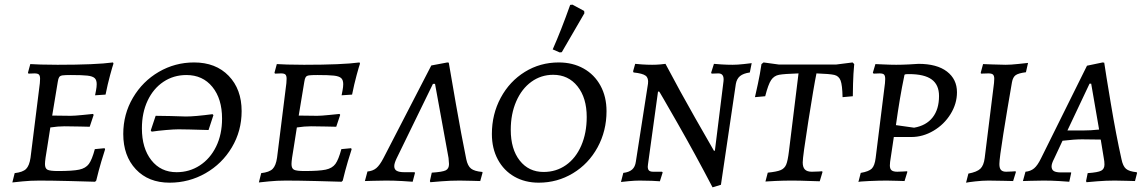

<svg xmlns="http://www.w3.org/2000/svg" viewBox="-20 -775 4917 824"><path d="M229 -41Q292 -41 320 -47Q348 -53 361.5 -71.5Q375 -90 387 -135L429 -139L431 -134Q427 -123 415 -82.5Q403 -42 393 0L388 5Q362 4 280.5 2Q199 0 149 0Q110 0 76 3.5Q42 7 33 8L43 -32Q78 -36 92 -50Q106 -64 111 -98L151 -418Q152 -425 152 -437Q152 -450 147 -455Q142 -460 128 -460L102 -459L100 -463L110 -500Q121 -499 154.5 -498Q188 -497 227 -497Q391 -497 465 -507L467 -502Q463 -491 452.5 -452.5Q442 -414 433 -369L388 -366Q389 -371 392 -386.5Q395 -402 395 -414Q395 -432 386 -440Q377 -448 355 -450.5Q333 -453 284 -453Q258 -453 248 -451.5Q238 -450 234 -444Q230 -438 228 -424L204 -279L283 -278Q300 -278 334 -281.5Q368 -285 379 -286L382 -282L365 -231Q354 -231 323 -232Q292 -233 257 -233Q229 -233 196 -228L183 -145Q173 -88 173 -71Q173 -52 184 -46.5Q195 -41 229 -41Z M509 -200Q509 -285 550.5 -355.5Q592 -426 661.5 -466.5Q731 -507 813 -507Q906 -507 961.5 -449.5Q1017 -392 1017 -298Q1017 -213 975 -142.5Q933 -72 862 -31.5Q791 9 708 9Q617 9 563 -48.5Q509 -106 509 -200ZM933 -266Q933 -351 891.5 -402Q850 -453 780 -453Q725 -453 681.5 -424Q638 -395 613.5 -343Q589 -291 589 -224Q589 -139 629.5 -87.5Q670 -36 738 -36Q793 -36 837.5 -65Q882 -94 907.5 -146Q933 -198 933 -266ZM627 -215 648 -278 712 -277Q760 -275 778 -275Q816 -275 892 -285L896 -281L875 -217Q776 -220 746 -220Q727 -220 692.5 -217Q658 -214 631 -210Z M1287 -41Q1350 -41 1378 -47Q1406 -53 1419.5 -71.5Q1433 -90 1445 -135L1487 -139L1489 -134Q1485 -123 1473 -82.5Q1461 -42 1451 0L1446 5Q1420 4 1338.5 2Q1257 0 1207 0Q1168 0 1134 3.5Q1100 7 1091 8L1101 -32Q1136 -36 1150 -50Q1164 -64 1169 -98L1209 -418Q1210 -425 1210 -437Q1210 -450 1205 -455Q1200 -460 1186 -460L1160 -459L1158 -463L1168 -500Q1179 -499 1212.5 -498Q1246 -497 1285 -497Q1449 -497 1523 -507L1525 -502Q1521 -491 1510.5 -452.5Q1500 -414 1491 -369L1446 -366Q1447 -371 1450 -386.5Q1453 -402 1453 -414Q1453 -432 1444 -440Q1435 -448 1413 -450.5Q1391 -453 1342 -453Q1316 -453 1306 -451.5Q1296 -450 1292 -444Q1288 -438 1286 -424L1262 -279L1341 -278Q1358 -278 1392 -281.5Q1426 -285 1437 -286L1440 -282L1423 -231Q1412 -231 1381 -232Q1350 -233 1315 -233Q1287 -233 1254 -228L1241 -145Q1231 -88 1231 -71Q1231 -52 1242 -46.5Q1253 -41 1287 -41Z M1825 2 1833 -34Q1879 -37 1893 -44Q1907 -51 1907 -71Q1907 -79 1905 -97L1847 -415H1838L1682 -95Q1672 -74 1672 -62Q1672 -48 1682.5 -42Q1693 -36 1715 -36H1759L1761 -33L1751 5Q1741 4 1706 2Q1671 0 1637 0Q1606 0 1580.5 1Q1555 2 1546 2L1557 -39Q1580 -41 1595 -53.5Q1610 -66 1626 -97L1831 -494L1900 -507L1906 -506Q1913 -464 1936.5 -329.5Q1960 -195 1981 -92Q1987 -63 2001.5 -51.5Q2016 -40 2050 -37L2051 -34L2041 2Q2031 2 2005 1Q1979 0 1953 0Q1913 0 1875.5 3Q1838 6 1827 7Z M2091 -200Q2091 -285 2129 -355.5Q2167 -426 2232.5 -466.5Q2298 -507 2378 -507Q2438 -507 2484.5 -481Q2531 -455 2557 -407.5Q2583 -360 2583 -298Q2583 -213 2544.5 -142.5Q2506 -72 2439 -31.5Q2372 9 2292 9Q2233 9 2187.5 -17Q2142 -43 2116.5 -90.5Q2091 -138 2091 -200ZM2498 -273Q2498 -355 2458.5 -404.5Q2419 -454 2354 -454Q2302 -454 2260.5 -424Q2219 -394 2195.5 -340Q2172 -286 2172 -218Q2172 -135 2210.5 -86Q2249 -37 2313 -37Q2367 -37 2409 -66.5Q2451 -96 2474.5 -150Q2498 -204 2498 -273ZM2391 -551 2382 -550 2352 -563Q2388 -644 2427 -754L2437 -755L2487 -728L2488 -718Z M3085 -426Q3089 -460 3063 -460L3034 -459L3032 -463L3044 -501Q3053 -500 3076.5 -498.5Q3100 -497 3124 -497Q3145 -497 3171.5 -500Q3198 -503 3206 -504L3198 -464Q3170 -460 3156 -448.5Q3142 -437 3138 -415L3074 18L3038 29Q2964 -113 2886.5 -248.5Q2809 -384 2809 -382H2804L2761 -70L2760 -60Q2760 -48 2765.5 -43Q2771 -38 2783 -38H2821L2824 -35L2812 3Q2803 2 2778 1Q2753 0 2725 0Q2704 0 2678.5 2.5Q2653 5 2645 6L2655 -33Q2680 -36 2693 -47.5Q2706 -59 2709 -82L2761 -416Q2764 -440 2751 -450Q2738 -460 2699 -464Q2697 -468 2697 -469L2706 -501Q2714 -500 2735.5 -498.5Q2757 -497 2779 -497Q2796 -497 2813.5 -498.5Q2831 -500 2836 -501Q2900 -380 2963 -269.5Q3026 -159 3044 -128H3048Z M3264 -362 3220 -358Q3223 -371 3232.5 -414.5Q3242 -458 3248 -500L3257 -507L3323 -498H3568L3639 -507L3646 -500Q3642 -458 3641 -416Q3640 -374 3640 -362L3596 -358Q3595 -410 3587.5 -429.5Q3580 -449 3560.5 -453.5Q3541 -458 3484 -460Q3473 -407 3449 -254.5Q3425 -102 3425 -78Q3425 -57 3434.5 -47.5Q3444 -38 3464 -38Q3482 -38 3493.5 -39Q3505 -40 3508 -40L3510 -37L3498 3Q3485 3 3449 1.5Q3413 0 3378 0Q3343 0 3310 1.5Q3277 3 3265 4L3275 -34Q3314 -38 3330.5 -45Q3347 -52 3354 -68.5Q3361 -85 3366 -127L3407 -460Q3345 -458 3323.5 -454Q3302 -450 3289.5 -431.5Q3277 -413 3264 -362Z M3826 -497Q3851 -497 3880.5 -498.5Q3910 -500 3922 -501Q4001 -501 4044 -468Q4087 -435 4087 -379Q4087 -330 4059.5 -285.5Q4032 -241 3986.5 -214Q3941 -187 3891 -187H3816L3800 -80Q3799 -74 3799 -65Q3799 -50 3806.5 -44Q3814 -38 3831 -38Q3844 -38 3856.5 -39Q3869 -40 3873 -40L3874 -37L3862 2Q3853 2 3830.5 1Q3808 0 3785 0Q3753 0 3709 2Q3665 4 3664 6L3674 -33Q3709 -39 3721.5 -51.5Q3734 -64 3738 -97L3778 -418Q3779 -425 3779 -436Q3779 -450 3774 -455Q3769 -460 3755 -460L3729 -459L3726 -463L3737 -500Q3740 -500 3771 -498.5Q3802 -497 3826 -497ZM4010 -363Q4010 -411 3978.5 -434Q3947 -457 3881 -457Q3866 -457 3863.5 -455.5Q3861 -454 3860 -445Q3842 -360 3825 -238L3903 -227Q3955 -236 3982.5 -271Q4010 -306 4010 -363Z M4269 -71Q4269 -53 4276 -45.5Q4283 -38 4298 -38Q4312 -38 4323 -39Q4334 -40 4338 -40L4340 -37L4328 2Q4317 2 4285.5 1Q4254 0 4222 0Q4196 0 4165.5 3.5Q4135 7 4126 9L4136 -30Q4173 -37 4187.5 -51Q4202 -65 4206 -97L4246 -419Q4247 -426 4247 -437Q4247 -450 4241.5 -455Q4236 -460 4222 -460L4190 -459L4189 -463L4199 -500Q4203 -500 4237.5 -498.5Q4272 -497 4296 -497Q4318 -497 4350 -500.5Q4382 -504 4392 -505L4383 -465Q4351 -461 4339 -452.5Q4327 -444 4323 -422Q4303 -307 4286 -200.5Q4269 -94 4269 -71Z M4858 -36 4860 -33 4851 2Q4841 2 4815.5 1Q4790 0 4764 0Q4726 0 4689.5 3Q4653 6 4643 7L4641 2L4648 -32Q4692 -35 4706 -42.5Q4720 -50 4720 -69Q4720 -82 4717 -97L4704 -176L4624 -177Q4591 -177 4540 -171L4504 -94Q4493 -73 4493 -61Q4493 -47 4502.5 -41Q4512 -35 4534 -35H4577V-32L4569 5Q4559 4 4525.5 2Q4492 0 4459 0Q4429 0 4403.5 1Q4378 2 4370 2L4381 -38Q4403 -40 4418 -52.5Q4433 -65 4448 -96L4645 -493L4712 -507L4719 -506Q4725 -464 4747.5 -329.5Q4770 -195 4793 -92Q4799 -62 4812.5 -50.5Q4826 -39 4858 -36ZM4627 -215Q4661 -215 4697 -219L4663 -416H4656L4561 -215Z"/></svg>

Font: Alegreya SC
Style: Italic
Weight: 400
Italic angle: -7°
Designer: Juan Pablo del Peral
Foundry: Huerta Tipografica
Version: Version 2.007; ttfautohint (v1.6)